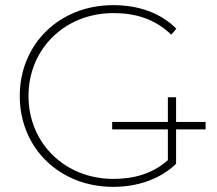

<svg xmlns="http://www.w3.org/2000/svg" viewBox="-20 -724 845 748"><path d="M781 -249H666V-345H634V-249H417V-220H634V-100C576 -48 502 -27 422 -27C232 -27 91 -167 91 -350C91 -533 232 -673 422 -673C508 -673 584 -650 647 -589L667 -612C606 -674 519 -704 421 -704C212 -704 57 -553 57 -350C57 -147 212 4 421 4C516 4 604 -26 666 -86V-220H781Z"/></svg>

Font: Talent ExtraLight
Style: Regular
Weight: 200
Designer: Mike Powis
Version: Version 1.001;hotconv 1.0.109;makeotfexe 2.5.65596